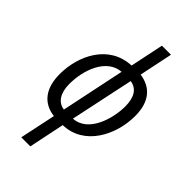

<svg xmlns="http://www.w3.org/2000/svg" viewBox="-298 -844 1169 1169"><g transform="rotate(45 286.5 -260.0)"><path d="M143 240H221L269 9C448 5 542 -177 542 -342C542 -464 485 -530 387 -544L432 -760H354L309 -544C122 -536 36 -358 36 -198C36 -77 91 -4 192 8ZM207 -63C152 -70 120 -119 120 -197C120 -321 174 -465 293 -474ZM285 -63 372 -473C427 -466 458 -421 458 -341C458 -234 409 -69 285 -63Z"/></g></svg>

Font: Noto Sans Display SemiCondensed
Style: Italic
Weight: 400
Width: 4
Italic angle: -12°
Designer: Monotype Design Team
Foundry: Monotype Imaging Inc.
Version: Version 1.900